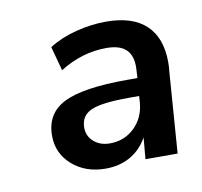

<svg xmlns="http://www.w3.org/2000/svg" viewBox="-47 -767 427 406"><g transform="rotate(-10 166.5 -564.0)"><path d="M319 -610Q319 -598 318 -592L305 -416H236L240 -462Q226 -437 203 -424Q180 -411 150 -411Q107 -411 78.5 -436Q50 -461 50 -499Q50 -547 91 -567.5Q132 -588 227 -588H249L250 -605Q252 -634 238.5 -648Q225 -662 195 -662Q143 -662 95 -632L81 -684Q106 -700 139 -708.5Q172 -717 204 -717Q261 -717 290 -689.5Q319 -662 319 -610ZM245 -535 246 -550H224Q166 -550 143 -540Q120 -530 120 -504Q120 -486 133.5 -474Q147 -462 168 -462Q199 -462 220.5 -482.5Q242 -503 245 -535Z"/></g></svg>

Font: Muli
Style: Italic
Weight: 400
Italic angle: -4.541°
Designer: Vernon Adams
Foundry: Vernon Adams
Version: Version 2.001